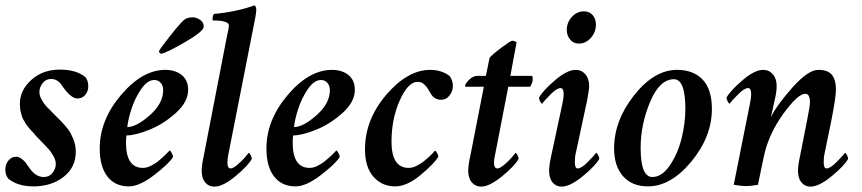

<svg xmlns="http://www.w3.org/2000/svg" viewBox="-20 -694 3237 721"><path d="M205.1 -432.6Q266.6 -432.6 300.8 -404.3Q311.5 -391.6 311.5 -369.1Q311.5 -351.6 300.3 -337.9Q289.1 -324.2 270.5 -324.2Q248 -324.2 218.8 -364.3Q210.9 -376 206.5 -381.3Q202.1 -386.7 192.9 -392.1Q183.6 -397.5 171.9 -397.5Q152.3 -397.5 140.1 -381.8Q127.9 -366.2 127.9 -347.7Q127.9 -335 136.7 -319.3Q145.5 -303.7 154.8 -293.9Q164.1 -284.2 182.6 -265.6Q201.2 -247.1 208 -240.2Q226.6 -220.7 235.8 -208.5Q245.1 -196.3 254.9 -172.9Q264.6 -149.4 264.6 -124Q264.6 -65.4 218.8 -29.8Q172.9 5.9 105.5 5.9Q45.9 5.9 10.7 -23.4Q0 -38.1 0 -56.6Q0 -77.1 11.7 -91.3Q23.4 -105.5 41 -105.5Q50.8 -105.5 61 -97.7Q71.3 -89.8 75.2 -84.5Q79.1 -79.1 91.8 -61.5Q114.3 -29.3 144.5 -29.3Q165 -29.3 177.2 -44.9Q189.5 -60.5 189.5 -78.1Q189.5 -91.8 181.2 -106.9Q172.9 -122.1 164.1 -132.3Q155.3 -142.6 138.2 -159.7Q121.1 -176.8 114.3 -184.6L105.5 -195.3Q95.7 -205.1 94.7 -206.5Q93.8 -208 85.9 -217.3Q78.1 -226.6 76.7 -229.5Q75.2 -232.4 69.8 -241.2Q64.5 -250 63 -255.4Q61.5 -260.7 59.1 -269Q56.6 -277.3 55.7 -286.1Q54.7 -294.9 54.7 -303.7Q54.7 -355.5 97.7 -394Q140.6 -432.6 205.1 -432.6Z M585 -492.2Q577.1 -495.1 577.1 -502Q579.1 -508.8 617.2 -557.1Q655.3 -605.5 670.9 -619.1Q682.6 -628.9 704.1 -628.9Q717.8 -628.9 731.4 -619.6Q745.1 -610.4 745.1 -593.8Q745.1 -576.2 673.8 -535.2Q602.5 -494.1 585 -492.2ZM600.6 -431.6Q638.7 -431.6 662.6 -412.1Q686.5 -392.6 686.5 -356.4Q686.5 -311.5 640.6 -270Q594.7 -228.5 541.5 -207Q488.3 -185.5 455.1 -185.5Q453.1 -179.7 453.1 -158.2Q453.1 -63.5 516.6 -63.5Q523.4 -63.5 531.2 -65.4Q539.1 -67.4 546.4 -71.3Q553.7 -75.2 561 -79.6Q568.4 -84 575.2 -89.8Q582 -95.7 587.9 -100.6Q593.8 -105.5 599.1 -110.8Q604.5 -116.2 607.9 -119.6Q611.3 -123 614.3 -126L616.2 -128.9Q620.1 -128.9 625 -119.1Q629.9 -109.4 629.9 -104.5Q615.2 -80.1 559.6 -37.1Q503.9 5.9 463.9 5.9Q412.1 5.9 383.3 -31.2Q354.5 -68.4 354.5 -136.7Q354.5 -243.2 434.6 -337.4Q514.6 -431.6 600.6 -431.6ZM458 -216.8Q492.2 -216.8 542.5 -261.2Q592.8 -305.7 592.8 -355.5Q592.8 -372.1 583.5 -382.8Q574.2 -393.6 559.6 -393.6Q533.2 -393.6 509.8 -358.9Q486.3 -324.2 473.6 -284.7Q460.9 -245.1 458 -216.8Z M830.1 -546.9Q839.8 -590.8 839.8 -597.7Q839.8 -617.2 779.3 -617.2Q777.3 -620.1 778.8 -629.4Q780.3 -638.7 783.2 -641.6Q868.2 -649.4 935.5 -673.8Q942.4 -669.9 942.4 -656.2Q942.4 -642.6 929.7 -582L837.9 -116.2Q834 -96.7 834 -84Q834 -61.5 845.7 -61.5Q855.5 -61.5 872.6 -76.2Q889.6 -90.8 899.4 -102.5Q909.2 -114.3 914.1 -120.1Q917 -120.1 921.4 -111.3Q925.8 -102.5 925.8 -97.7Q912.1 -72.3 864.7 -32.7Q817.4 6.8 785.2 6.8Q763.7 6.8 750.5 -8.8Q737.3 -24.4 737.3 -52.7Q737.3 -72.3 745.1 -108.4Z M1226.6 -431.6Q1264.6 -431.6 1288.6 -412.1Q1312.5 -392.6 1312.5 -356.4Q1312.5 -311.5 1266.6 -270Q1220.7 -228.5 1167.5 -207Q1114.3 -185.5 1081.1 -185.5Q1079.1 -179.7 1079.1 -158.2Q1079.1 -63.5 1142.6 -63.5Q1149.4 -63.5 1157.2 -65.4Q1165 -67.4 1172.4 -71.3Q1179.7 -75.2 1187 -79.6Q1194.3 -84 1201.2 -89.8Q1208 -95.7 1213.9 -100.6Q1219.7 -105.5 1225.1 -110.8Q1230.5 -116.2 1233.9 -119.6Q1237.3 -123 1240.2 -126L1242.2 -128.9Q1246.1 -128.9 1251 -119.1Q1255.9 -109.4 1255.9 -104.5Q1241.2 -80.1 1185.5 -37.1Q1129.9 5.9 1089.8 5.9Q1038.1 5.9 1009.3 -31.2Q980.5 -68.4 980.5 -136.7Q980.5 -243.2 1060.5 -337.4Q1140.6 -431.6 1226.6 -431.6ZM1084 -216.8Q1118.2 -216.8 1168.5 -261.2Q1218.8 -305.7 1218.8 -355.5Q1218.8 -372.1 1209.5 -382.8Q1200.2 -393.6 1185.5 -393.6Q1159.2 -393.6 1135.7 -358.9Q1112.3 -324.2 1099.6 -284.7Q1086.9 -245.1 1084 -216.8Z M1595.7 -431.6Q1638.7 -431.6 1668.9 -408.2Q1680.7 -390.6 1680.7 -371.1Q1680.7 -351.6 1668 -335.4Q1655.3 -319.3 1636.7 -319.3Q1608.4 -319.3 1594.7 -347.7Q1593.8 -348.6 1590.8 -353.5Q1587.9 -358.4 1586.9 -360.4Q1585.9 -362.3 1582.5 -366.7Q1579.1 -371.1 1577.1 -373Q1575.2 -375 1571.3 -378.4Q1567.4 -381.8 1564.5 -383.3Q1561.5 -384.8 1557.1 -385.7Q1552.7 -386.7 1547.9 -386.7Q1512.7 -386.7 1481.4 -317.4Q1450.2 -248 1450.2 -162.1Q1450.2 -63.5 1514.6 -63.5Q1521.5 -63.5 1529.3 -65.4Q1537.1 -67.4 1544.4 -71.3Q1551.8 -75.2 1559.1 -79.6Q1566.4 -84 1572.8 -89.4Q1579.1 -94.7 1585 -99.6Q1590.8 -104.5 1596.2 -109.9Q1601.6 -115.2 1605 -118.7Q1608.4 -122.1 1610.4 -125L1613.3 -127.9Q1617.2 -127.9 1621.6 -119.1Q1626 -110.4 1626 -105.5Q1609.4 -78.1 1558.6 -36.1Q1507.8 5.9 1463.9 5.9Q1414.1 5.9 1382.3 -30.3Q1350.6 -66.4 1350.6 -132.8Q1350.6 -245.1 1430.7 -338.4Q1510.7 -431.6 1595.7 -431.6Z M1804.7 -409.2 1818.4 -476.6Q1826.2 -487.3 1861.8 -514.2Q1897.5 -541 1903.3 -541Q1912.1 -541 1919.9 -535.2L1896.5 -409.2H1976.6Q1980.5 -409.2 1980.5 -396.5Q1980.5 -383.8 1970.7 -368.2H1888.7L1839.8 -116.2Q1835 -96.7 1835 -84Q1835 -61.5 1847.7 -61.5Q1857.4 -61.5 1874.5 -76.2Q1891.6 -90.8 1901.4 -102.5Q1911.1 -114.3 1916 -120.1Q1918.9 -120.1 1923.3 -111.3Q1927.7 -102.5 1927.7 -97.7Q1914.1 -72.3 1866.2 -32.7Q1818.4 6.8 1786.1 6.8Q1765.6 6.8 1752 -8.8Q1738.3 -24.4 1738.3 -52.7Q1738.3 -75.2 1746.1 -108.4L1796.9 -368.2H1728.5Q1726.6 -368.2 1726.6 -371.1Q1726.6 -379.9 1741.7 -394.5Q1756.8 -409.2 1772.5 -409.2Z M2092.8 -308.6Q2096.7 -328.1 2096.7 -339.8Q2096.7 -363.3 2085 -363.3Q2071.3 -363.3 2048.3 -340.3Q2025.4 -317.4 2015.6 -304.7Q2012.7 -304.7 2008.3 -313.5Q2003.9 -322.3 2003.9 -327.1Q2017.6 -352.5 2063.5 -392.1Q2109.4 -431.6 2141.6 -431.6Q2164.1 -431.6 2178.2 -415Q2192.4 -398.4 2192.4 -371.1Q2192.4 -358.4 2184.6 -316.4L2141.6 -116.2Q2138.7 -105.5 2138.7 -84Q2138.7 -61.5 2149.4 -61.5Q2163.1 -61.5 2186 -84.5Q2209 -107.4 2218.8 -120.1Q2221.7 -120.1 2226.1 -111.3Q2230.5 -102.5 2230.5 -97.7Q2216.8 -72.3 2168.9 -32.7Q2121.1 6.8 2088.9 6.8Q2068.4 6.8 2055.2 -8.8Q2042 -24.4 2042 -52.7Q2042 -72.3 2049.8 -108.4ZM2172.9 -651.4Q2193.4 -651.4 2205.6 -637.2Q2217.8 -623 2217.8 -601.6Q2217.8 -573.2 2198.7 -551.8Q2179.7 -530.3 2153.3 -530.3Q2133.8 -530.3 2121.1 -545.4Q2108.4 -560.5 2108.4 -582Q2108.4 -609.4 2127.4 -630.4Q2146.5 -651.4 2172.9 -651.4Z M2510.7 -396.5Q2457 -396.5 2421.4 -311.5Q2385.7 -226.6 2385.7 -138.7Q2385.7 -29.3 2429.7 -29.3Q2465.8 -29.3 2495.6 -73.2Q2525.4 -117.2 2539.6 -174.8Q2553.7 -232.4 2553.7 -285.2Q2553.7 -396.5 2510.7 -396.5ZM2522.5 -431.6Q2584 -431.6 2618.7 -395Q2653.3 -358.4 2653.3 -285.2Q2653.3 -180.7 2576.2 -87.4Q2499 5.9 2413.1 5.9Q2353.5 5.9 2319.8 -32.2Q2286.1 -70.3 2286.1 -136.7Q2286.1 -241.2 2361.3 -336.4Q2436.5 -431.6 2522.5 -431.6Z M2888.7 -316.4Q2888.7 -316.4 2875 -253.9Q2896.5 -298.8 2955.6 -365.2Q3014.6 -431.6 3052.7 -431.6Q3088.9 -431.6 3104 -413.1Q3119.1 -394.5 3119.1 -357.4Q3119.1 -328.1 3101.6 -240.2L3076.2 -116.2Q3073.2 -105.5 3073.2 -84Q3073.2 -61.5 3084 -61.5Q3097.7 -61.5 3120.6 -84.5Q3143.6 -107.4 3153.3 -120.1Q3156.2 -120.1 3160.6 -111.3Q3165 -102.5 3165 -97.7Q3151.4 -72.3 3103.5 -32.7Q3055.7 6.8 3023.4 6.8Q3002.9 6.8 2989.7 -8.8Q2976.6 -24.4 2976.6 -52.7Q2976.6 -72.3 2984.4 -108.4L3011.7 -247.1Q3021.5 -295.9 3021.5 -310.5Q3021.5 -341.8 3003.9 -341.8Q2975.6 -341.8 2920.4 -265.1Q2865.2 -188.5 2847.7 -103.5Q2847.7 -101.6 2826.2 0Q2796.9 4.9 2781.2 4.9Q2767.6 4.9 2735.4 0L2796.9 -308.6Q2800.8 -328.1 2800.8 -339.8Q2800.8 -363.3 2789.1 -363.3Q2775.4 -363.3 2752.4 -340.3Q2729.5 -317.4 2719.7 -304.7Q2716.8 -304.7 2712.4 -313.5Q2708 -322.3 2708 -327.1Q2721.7 -352.5 2767.6 -392.1Q2813.5 -431.6 2845.7 -431.6Q2868.2 -431.6 2882.3 -415Q2896.5 -398.4 2896.5 -371.1Q2896.5 -347.7 2888.7 -316.4Z"/></svg>

Font: Crimson
Style: SemiboldItalic
Weight: 600
Italic angle: -11°
Version: Version 0.8 ; ttfautohint (v1.00) -l 8 -r 50 -G 200 -x 14 -D